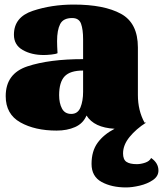

<svg xmlns="http://www.w3.org/2000/svg" viewBox="-20 -550 714 841"><path d="M674 197Q674 222 650 238.5Q626 255 592.5 263Q559 271 532 271Q469 271 425 247Q381 223 381 168Q381 112 407.5 75.5Q434 39 482 14Q392 9 359 -44Q344 -9 309 6.5Q274 22 228 22Q133 22 69 -14Q5 -50 5 -129Q5 -228 100.5 -259.5Q196 -291 344 -291V-378Q344 -421 335 -446Q326 -471 296 -471Q257 -471 243.5 -444.5Q230 -418 230 -370Q230 -351 232 -317Q224 -313 204.5 -311Q185 -309 172 -309Q118 -309 79.5 -331Q41 -353 41 -398Q41 -475 123.5 -502.5Q206 -530 303 -530Q436 -530 510 -489.5Q584 -449 584 -342V-134Q584 -66 613 -13H620Q576 15 547.5 50Q519 85 519 122Q519 149 534 159Q549 169 579 169Q597 169 616 162.5Q635 156 642 142Q674 164 674 197ZM344 -241Q287 -241 263 -215.5Q239 -190 239 -133Q239 -98 251.5 -74.5Q264 -51 292 -51Q321 -51 332.5 -79.5Q344 -108 344 -148Z"/></svg>

Font: Sansita Black
Style: Regular
Weight: 900
Designer: Pablo Cosgaya
Foundry: Omnibus-Type
Version: Version 1.006; ttfautohint (v1.5)